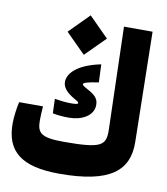

<svg xmlns="http://www.w3.org/2000/svg" viewBox="-81 -786 749 859"><g transform="rotate(10 293.0 -356.0)"><path d="M246.6 4.9C477.5 4.9 558.6 -64 556.2 -193.8L546.9 -693.4H417L430.2 -228C432.1 -154.8 412.1 -139.2 240.7 -139.2C136.7 -139.2 119.1 -158.2 119.1 -215.3C119.1 -235.4 120.6 -258.8 122.1 -279.3H13.7C7.3 -252.9 1.5 -208 1.5 -180.7C1.5 -55.7 70.8 4.9 246.6 4.9ZM245.1 -249.5C300.8 -249.5 355.5 -275.9 355.5 -326.7C355.5 -349.1 347.2 -366.7 309.6 -386.7C284.7 -400.4 280.8 -402.8 280.8 -408.7C280.8 -414.1 295.9 -420.4 349.6 -428.2L346.2 -509.8C234.4 -486.8 199.7 -439.5 199.7 -404.8C199.7 -380.9 216.3 -361.3 243.7 -343.8C264.6 -330.1 274.4 -328.6 274.4 -321.3C274.4 -315.9 265.6 -314.5 242.2 -314.5C218.8 -314.5 194.3 -317.4 168.5 -321.8L170.9 -256.3C188.5 -252.4 216.3 -249.5 245.1 -249.5ZM261.7 -538.1 351.1 -627.4 261.7 -717.3 172.4 -627.4Z"/></g></svg>

Font: Cascadia Code
Style: Bold
Weight: 700
Monospace: yes
Designer: Aaron Bell
Foundry: Saja Typeworks
Version: Version 2404.023